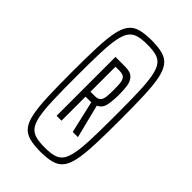

<svg xmlns="http://www.w3.org/2000/svg" viewBox="-214 -773 858 858"><g transform="rotate(45 215.0 -344.0)"><path d="M215 8Q173 8 145 0.5Q117 -7 100.5 -27.5Q84 -48 76 -87Q68 -126 65.5 -189Q63 -252 63 -344Q63 -436 65.5 -498.5Q68 -561 76 -600Q84 -639 100.5 -660Q117 -681 145 -688.5Q173 -696 215 -696Q257 -696 285 -688.5Q313 -681 329.5 -660Q346 -639 354 -600Q362 -561 364.5 -498.5Q367 -436 367 -344Q367 -252 364.5 -189Q362 -126 354 -87Q346 -48 329.5 -27.5Q313 -7 285 0.5Q257 8 215 8ZM215 -19Q249 -19 271.5 -25Q294 -31 307 -48Q320 -65 327 -100.5Q334 -136 336 -195.5Q338 -255 338 -344Q338 -433 336 -492Q334 -551 327 -586.5Q320 -622 307 -639.5Q294 -657 271.5 -663Q249 -669 215 -669Q181 -669 158.5 -663Q136 -657 122.5 -639.5Q109 -622 102 -586.5Q95 -551 93 -492Q91 -433 91 -344Q91 -255 93 -195.5Q95 -136 102 -100.5Q109 -65 122.5 -48Q136 -31 158.5 -25Q181 -19 215 -19ZM153 -157V-529H215Q248 -529 262.5 -514Q277 -499 280.5 -475Q284 -451 284 -421Q284 -386 278.5 -356.5Q273 -327 248 -316L288 -157H255L220 -309H184V-157ZM184 -340H212Q231 -340 239.5 -349Q248 -358 250 -376Q252 -394 252 -421Q252 -446 250 -463Q248 -480 239.5 -489Q231 -498 210 -498H184Z"/></g></svg>

Font: Saira UltraCondensed ExtraLight
Style: Regular
Weight: 250
Width: 1
Designer: Hector Gatti with collaboration of the Omnibus-Type team
Foundry: Omnibus-Type
Version: Version 1.101